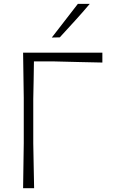

<svg xmlns="http://www.w3.org/2000/svg" viewBox="-20 -990 600 1010"><path d="M101.5 0Q102.5 -60 103.2 -115.8Q104 -171.5 105 -237V-475Q104 -541 103.2 -596.8Q102.5 -652.5 101.5 -713H518.5V-661Q468.5 -662 402.5 -663.5Q336.5 -665 262 -667H158.5Q158 -618.5 157 -571Q156 -523.5 155 -469V-237Q156 -171.5 157.2 -116Q158.5 -60.5 159.5 0ZM252.5 -792.5Q287 -837 321.2 -881.2Q355.5 -925.5 389.5 -969.5H452Q415.5 -926 375.2 -881.8Q335 -837.5 294.5 -793.5Z"/></svg>

Font: Commissioner Loud ExtraLight
Style: Regular
Weight: 200
Designer: Kostas Bartsokas
Foundry: Kostas Bartsokas
Version: Version 1.000; ttfautohint (v1.8.3)